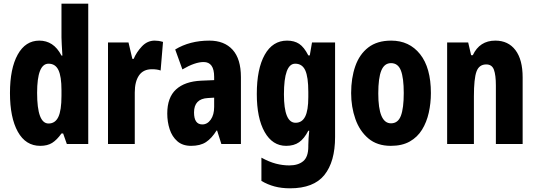

<svg xmlns="http://www.w3.org/2000/svg" viewBox="-20 -780 2903 1040"><path d="M198 10Q119 10 76.5 -66.5Q34 -143 34 -276Q34 -409 76 -484.5Q118 -560 193 -560Q231 -560 261 -540.5Q291 -521 313 -479H318Q316 -514 314.5 -538.5Q313 -563 313 -578V-760H458V0H342L322 -57H313Q288 -22 262.5 -6Q237 10 198 10ZM243 -111Q279 -111 296 -146.5Q313 -182 313 -261V-292Q313 -366 296.5 -400.5Q280 -435 243 -435Q181 -435 181 -277Q181 -111 243 -111Z M818 -560Q828 -560 838.5 -558.5Q849 -557 863 -553L850 -398Q832 -405 803 -405Q756 -405 733 -371.5Q710 -338 710 -279V0H565V-550H676L697 -461H704Q719 -497 748.5 -528.5Q778 -560 818 -560Z M1114 -560Q1195 -560 1240 -510.5Q1285 -461 1285 -362V0H1179L1156 -73H1153Q1127 -31 1096 -10.5Q1065 10 1015 10Q969 10 940.5 -15Q912 -40 899 -80Q886 -120 886 -165Q886 -252 933.5 -295.5Q981 -339 1070 -343L1140 -346V-364Q1140 -444 1083 -444Q1036 -444 968 -404L929 -512Q1008 -560 1114 -560ZM1106 -249Q1031 -245 1031 -171Q1031 -106 1076 -106Q1103 -106 1121.5 -132Q1140 -158 1140 -201V-251Z M1535 -560Q1574 -560 1600.5 -542.5Q1627 -525 1650 -480H1658L1670 -550H1795V-38Q1795 96 1737 168Q1679 240 1551 240Q1505 240 1467.5 230Q1430 220 1396 200V74Q1438 97 1474.5 106.5Q1511 116 1547 116Q1595 116 1622.5 93Q1650 70 1650 14V6Q1650 -10 1651.5 -32.5Q1653 -55 1655 -72H1650Q1628 -29 1600 -9.5Q1572 10 1530 10Q1456 10 1413.5 -65Q1371 -140 1371 -271Q1371 -407 1414 -483.5Q1457 -560 1535 -560ZM1579 -435Q1518 -435 1518 -269Q1518 -115 1581 -115Q1616 -115 1633 -148.5Q1650 -182 1650 -254V-282Q1650 -363 1633.5 -399Q1617 -435 1579 -435Z M2314 -276Q2314 -221 2302.5 -169.5Q2291 -118 2266 -77.5Q2241 -37 2199.5 -13.5Q2158 10 2097 10Q2023 10 1975.5 -30Q1928 -70 1905 -135.5Q1882 -201 1882 -276Q1882 -357 1904.5 -421.5Q1927 -486 1975 -523Q2023 -560 2099 -560Q2197 -560 2255.5 -486.5Q2314 -413 2314 -276ZM2029 -274Q2029 -112 2098 -112Q2136 -112 2151.5 -153Q2167 -194 2167 -276Q2167 -358 2151.5 -398Q2136 -438 2098 -438Q2062 -438 2045.5 -398Q2029 -358 2029 -274Z M2663 -560Q2733 -560 2772 -508.5Q2811 -457 2811 -361V0H2666V-317Q2666 -373 2655.5 -402Q2645 -431 2614 -431Q2575 -431 2561 -392.5Q2547 -354 2547 -258V0H2402V-550H2516L2532 -481H2541Q2578 -560 2663 -560Z"/></svg>

Font: Noto Sans Thai ExtCond ExtBd
Style: Regular
Weight: 800
Width: 2
Designer: Monotype Design Team
Foundry: Monotype Imaging Inc.
Version: Version 2.002; ttfautohint (v1.8.4.7-5d5b)